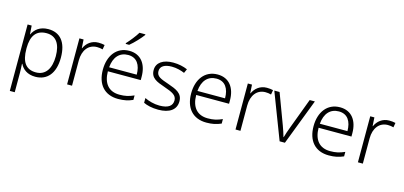

<svg xmlns="http://www.w3.org/2000/svg" viewBox="-80 -1388 4515 2144"><g transform="rotate(15 2177.5 -316.0)"><path d="M327 -593C228 -593 172 -542 145 -484H142L135 -583H88V185H145V-34C145 -67 143 -109 141 -143H145C172 -87 227 -41 321 -41C458 -41 543 -140 543 -320C543 -501 463 -593 327 -593ZM319 -544C429 -544 484 -464 484 -321C484 -177 425 -90 315 -90C199 -90 145 -166 145 -317V-327C146 -467 200 -544 319 -544Z M906 -592C826 -592 771 -544 744 -484H741L735 -583H687V-51H744V-343C744 -462 806 -540 903 -540C927 -540 948 -537 969 -531L978 -584C957 -589 932 -592 906 -592Z M1387 -809V-817H1319C1293 -773 1239 -705 1202 -666V-657H1242C1292 -697 1357 -768 1387 -809ZM1263 -593C1115 -593 1030 -475 1030 -313C1030 -146 1118 -41 1278 -41C1346 -41 1394 -52 1447 -75V-127C1388 -101 1346 -91 1280 -91C1158 -91 1090 -169 1089 -310H1469V-349C1469 -491 1399 -593 1263 -593ZM1262 -545C1363 -545 1410 -469 1410 -357H1091C1101 -478 1164 -545 1262 -545Z M1948 -192C1948 -286 1873 -315 1778 -348C1686 -380 1634 -396 1634 -459C1634 -515 1683 -545 1767 -545C1820 -545 1874 -531 1915 -513L1936 -560C1890 -580 1834 -593 1770 -593C1654 -593 1579 -543 1579 -457C1579 -364 1647 -338 1746 -304C1842 -271 1892 -247 1892 -188C1892 -127 1848 -89 1743 -89C1680 -89 1618 -107 1571 -130V-75C1610 -56 1668 -41 1742 -41C1873 -41 1948 -96 1948 -192Z M2284 -593C2136 -593 2051 -475 2051 -313C2051 -146 2139 -41 2299 -41C2367 -41 2415 -52 2468 -75V-127C2409 -101 2367 -91 2301 -91C2179 -91 2111 -169 2110 -310H2490V-349C2490 -491 2420 -593 2284 -593ZM2283 -545C2384 -545 2431 -469 2431 -357H2112C2122 -478 2185 -545 2283 -545Z M2853 -592C2773 -592 2718 -544 2691 -484H2688L2682 -583H2634V-51H2691V-343C2691 -462 2753 -540 2850 -540C2874 -540 2895 -537 2916 -531L2925 -584C2904 -589 2879 -592 2853 -592Z M3144 -51H3205L3409 -583H3349L3217 -230C3201 -187 3185 -141 3176 -108H3173C3164 -141 3149 -187 3133 -230L3001 -583H2940Z M3699 -593C3551 -593 3466 -475 3466 -313C3466 -146 3554 -41 3714 -41C3782 -41 3830 -52 3883 -75V-127C3824 -101 3782 -91 3716 -91C3594 -91 3526 -169 3525 -310H3905V-349C3905 -491 3835 -593 3699 -593ZM3698 -545C3799 -545 3846 -469 3846 -357H3527C3537 -478 3600 -545 3698 -545Z M4268 -592C4188 -592 4133 -544 4106 -484H4103L4097 -583H4049V-51H4106V-343C4106 -462 4168 -540 4265 -540C4289 -540 4310 -537 4331 -531L4340 -584C4319 -589 4294 -592 4268 -592Z"/></g></svg>

Font: Noto Sans Tamil UI Light
Style: Regular
Weight: 300
Designer: Jelle Bosma - Monotype Design Team
Foundry: Monotype Imaging Inc.
Version: Version 2.004